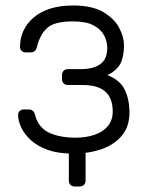

<svg xmlns="http://www.w3.org/2000/svg" viewBox="-20 -550 532 700"><path d="M253 130Q243 130 237 124Q231 118 231 108V0L292 -36V108Q292 118 286 124Q280 130 270 130ZM246 10Q191 10 153 -4Q115 -18 91.5 -40Q68 -62 57 -86Q46 -110 46 -131Q46 -140 52 -145.5Q58 -151 67 -151H84Q93 -151 99 -146.5Q105 -142 108 -130Q121 -83 160.5 -65.5Q200 -48 256 -48Q292 -48 323 -58Q354 -68 372.5 -89.5Q391 -111 391 -144Q391 -192 364 -216Q337 -240 282 -240H228Q218 -240 212 -246Q206 -252 206 -262V-276Q206 -286 212 -292Q218 -298 228 -298H275Q320 -298 345.5 -316Q371 -334 371 -375Q371 -399 359.5 -421Q348 -443 321 -457.5Q294 -472 246 -472Q179 -472 152.5 -448.5Q126 -425 115 -380Q112 -368 106 -363.5Q100 -359 91 -359H74Q65 -359 59 -364.5Q53 -370 53 -379Q53 -411 65.5 -438Q78 -465 102.5 -486Q127 -507 163 -518.5Q199 -530 246 -530Q316 -530 356.5 -506Q397 -482 414.5 -448.5Q432 -415 432 -385Q432 -344 419.5 -319Q407 -294 372 -276Q417 -258 434 -224.5Q451 -191 452 -144Q453 -91 425.5 -57Q398 -23 351 -6.5Q304 10 246 10Z"/></svg>

Font: Rubik Light Light
Style: Regular
Weight: 300
Version: Version 2.101